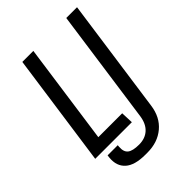

<svg xmlns="http://www.w3.org/2000/svg" viewBox="-249 -799 1097 1097"><g transform="rotate(-45 300.0 -250.0)"><path d="M262 186Q177 186 138 151Q99 116 105 53L107 36H189L188 48Q185 87 206 103.5Q227 120 278 120Q327 120 358 92Q389 64 397 10L495 -686H582L484 10Q473 93 417.5 139.5Q362 186 279 186ZM43 0 140 -686H229L143 -75H336L339 0Z"/></g></svg>

Font: Chivo Mono Medium Light
Style: Italic
Weight: 300
Italic angle: -8.05°
Monospace: yes
Version: Version 1.008